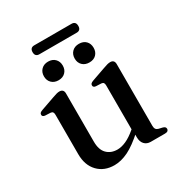

<svg xmlns="http://www.w3.org/2000/svg" viewBox="-179 -884 966 1024"><g transform="rotate(-30 304.5 -372.0)"><path d="M407.5 -59V-91L404.5 -93.5V-379Q404.5 -390 400.8 -395.2Q397 -400.5 388 -401.5L354.5 -403Q345.5 -404 342 -407.8Q338.5 -411.5 338.5 -417Q338.5 -424 342.8 -428.2Q347 -432.5 358 -436.5L440.5 -465.5Q456.5 -471.5 466.5 -474Q476.5 -476.5 484.5 -476.5Q497.5 -476.5 503.8 -469.5Q510 -462.5 510 -450V-69.5Q510 -56 515.2 -49Q520.5 -42 530.5 -39.5L552.5 -34.5Q562 -32 566.2 -27.8Q570.5 -23.5 570.5 -16.5Q570.5 -9 564.8 -4.5Q559 0 547.5 0H460Q436 0 421.8 -15.5Q407.5 -31 407.5 -59ZM92 -136.5V-379Q92 -390 88.2 -395.2Q84.5 -400.5 75.5 -401.5L41.5 -403Q33 -404 29.2 -407.8Q25.5 -411.5 25.5 -417Q25.5 -424 29.8 -428.2Q34 -432.5 45.5 -436.5L128 -465.5Q144.5 -471.5 154.2 -474Q164 -476.5 171 -476.5Q184.5 -476.5 191 -469.5Q197.5 -462.5 197.5 -450V-152.5Q197.5 -102.5 222 -77.8Q246.5 -53 286.5 -53Q311.5 -53 340 -65.8Q368.5 -78.5 401.5 -106.5L423 -125L443 -105L421 -86Q361.5 -32 316.8 -10.2Q272 11.5 231.5 11.5Q168.5 11.5 130.2 -28.5Q92 -68.5 92 -136.5ZM199 -530Q173 -530 157 -545.8Q141 -561.5 141 -587Q141 -612.5 157 -628.5Q173 -644.5 199 -644.5Q225.5 -644.5 241.2 -628.5Q257 -612.5 257 -587Q257 -562 241.2 -546Q225.5 -530 199 -530ZM389 -530Q362.5 -530 346.5 -545.8Q330.5 -561.5 330.5 -587Q330.5 -612.5 346.5 -628.5Q362.5 -644.5 389 -644.5Q416 -644.5 431.5 -628.5Q447 -612.5 447 -587Q447 -562 431.5 -546Q416 -530 389 -530ZM153 -729Q153 -743 159.8 -749.8Q166.5 -756.5 179 -756.5H409Q421 -756.5 427.8 -749.8Q434.5 -743 434.5 -729Q434.5 -715 427.8 -708.2Q421 -701.5 409 -701.5H179Q166.5 -701.5 159.8 -708.2Q153 -715 153 -729Z"/></g></svg>

Font: Fraunces 10pt
Style: Regular
Weight: 400
Version: Version 1.000;[b76b70a41]